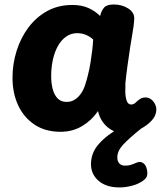

<svg xmlns="http://www.w3.org/2000/svg" viewBox="-20 -574 716 840"><path d="M34.7 -234Q34.7 -294.6 52.7 -351.6Q70.7 -408.7 104.4 -453.8Q138.2 -499 186.6 -525.7Q235 -552.3 296.6 -552.3Q335.9 -552.3 365.2 -539.7Q394.6 -527.1 418.1 -504.1Q423.1 -526.1 434.9 -540.3Q446.8 -554.4 477.6 -554.4Q513.9 -554.4 541.1 -536.9Q568.3 -519.3 567.3 -492.4Q566.3 -465.3 558 -418.7Q549.7 -372 543.7 -327Q541.7 -313 538.4 -291Q535.2 -269 532.7 -247.5Q530.2 -226 528.7 -211Q527.9 -195.9 528.2 -173.2Q528.4 -150.6 534.2 -133.6Q540 -116.7 554 -116.7Q561.9 -116.7 567.8 -120.8Q573.7 -124.9 580.1 -131.6Q589.8 -139.4 597.3 -143.6Q604.9 -147.7 617.2 -147.7Q630.6 -147.7 642.5 -138.3Q654.4 -128.9 660.7 -112.8Q667 -96.7 661.3 -77.2Q656.7 -58.2 635.1 -38.2Q613.4 -18.1 583.9 -4.6Q554.4 9 524.6 9Q495.8 9 471.8 -3.4Q447.9 -15.8 431.6 -37.5Q415.2 -59.2 408.7 -88.1Q382.6 -48.8 340.3 -23.1Q298.1 2.6 245 2.6Q178.7 2.6 131.8 -28.3Q84.9 -59.2 59.8 -112.6Q34.7 -166 34.7 -234ZM203.9 -241.1Q203.9 -209.2 210.7 -183.7Q217.6 -158.1 232.4 -143.1Q247.2 -128.1 271.3 -128.1Q290.8 -128.1 306.1 -137.5Q321.4 -146.9 333.3 -163.4Q345.2 -180 352.3 -202Q360 -225.4 365.9 -250.4Q371.9 -275.3 376.1 -301.2Q380.3 -327.1 383.3 -352.3Q386.3 -377.4 387.6 -401.1Q373.7 -414.1 355.9 -421.5Q338.1 -428.9 317.7 -428.9Q291 -428.9 269.9 -414.3Q248.8 -399.7 234.1 -374Q219.4 -348.3 211.7 -314.3Q203.9 -280.2 203.9 -241.1ZM502.4 246Q445 246 411.5 217.2Q378 188.4 378 144Q378 95 412.2 56Q446.4 17 511.7 -20H595.6V-10Q542.9 32.4 518.1 59.6Q493.2 86.7 493.2 114.4Q493.2 130.9 501.7 140.7Q510.1 150.6 526.7 150.6Q545.6 150.6 558.8 145.1Q572 139.7 581 136.4Q595.1 131.4 606.7 139.6Q618.2 147.7 622.2 165.6Q627.2 185.6 622.1 198.3Q616.9 211 596.6 222.7Q577.6 233.9 552.1 239.9Q526.7 246 502.4 246Z"/></svg>

Font: Playpen Sans Thai
Style: Regular
Weight: 400
Designer: Sirin Gunkloy, Laura Meseguer, Veronika Burian, José Scaglione
Foundry: TypeTogether
Version: Version 2.000